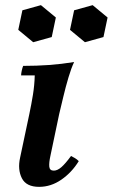

<svg xmlns="http://www.w3.org/2000/svg" viewBox="-20 -711 438 746"><path d="M132 15Q82 15 65 -18.5Q48 -52 58 -98L94 -268Q102 -306 108 -343Q114 -380 115 -418H62Q62 -425 64.5 -436.5Q67 -448 70 -455Q123 -455 171 -458.5Q219 -462 268 -470Q257 -447 246 -410Q235 -373 226 -335Q217 -297 210 -268L176 -106Q170 -79 171.5 -63.5Q173 -48 189 -48Q203 -48 218.5 -61.5Q234 -75 256 -105Q264 -101 271.5 -96.5Q279 -92 286 -85Q259 -41 218.5 -13Q178 15 132 15ZM139 -691 197 -643 181 -567 109 -547 51 -595 67 -671ZM340 -691 398 -643 382 -567 310 -547 252 -595 268 -671Z"/></svg>

Font: Poltawski Nowy SemiBold
Style: Italic
Weight: 600
Italic angle: -12°
Version: Version 1.001;gftools[0.9.25]